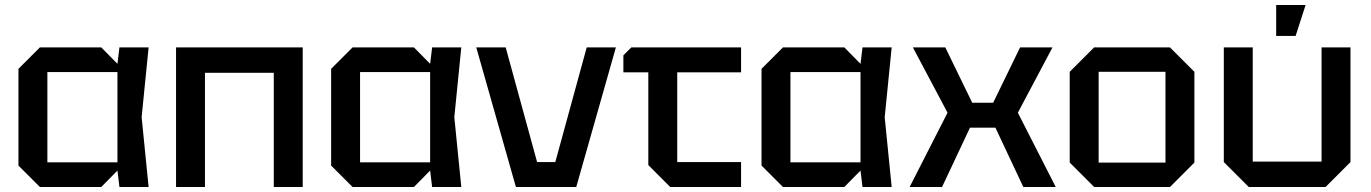

<svg xmlns="http://www.w3.org/2000/svg" viewBox="-20 -750 5500 770"><path d="M140 0 54 -86V-474L140 -560H386L451 -494L459 -560H576L548 -280L576 0H459L451 -66L386 0ZM170 -99H451V-461H170Z M686 0V-560H1194V0H1078V-458H802V0Z M1394 0 1308 -86V-474L1394 -560H1640L1705 -494L1713 -560H1830L1802 -280L1830 0H1713L1705 -66L1640 0ZM1424 -99H1705V-461H1424Z M2049 0 1890 -560H2008L2134 -100H2207L2333 -560H2450L2291 0Z M2580 -88V-460H2480V-528L2512 -560H2952V-460H2696V-100H2952V0H2668Z M3120 0 3034 -86V-474L3120 -560H3366L3431 -494L3439 -560H3556L3528 -280L3556 0H3439L3431 -66L3366 0ZM3150 -99H3431V-461H3150Z M3628 0 3780 -298 3641 -560H3771L3879 -338H3963L4071 -560H4201L4062 -298L4214 0H4084L3972 -238H3870L3758 0Z M4270 -98V-462L4368 -560H4672L4770 -462V-98L4672 0H4368ZM4386 -98H4654V-462H4386Z M5396 -560V-100L5296 0H4988L4888 -100V-560H5004V-102H5280V-560ZM5098 -606V-730H5216L5176 -606Z"/></svg>

Font: Tektur Medium
Style: Regular
Weight: 500
Designer: Adam Jagosz
Foundry: Adam Jagosz
Version: Version 1.005;gftools[0.9.30]